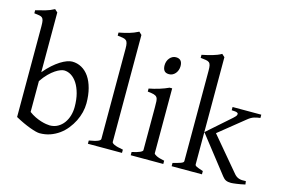

<svg xmlns="http://www.w3.org/2000/svg" viewBox="-98 -969 1746 1195"><g transform="rotate(15 775.0 -371.5)"><path d="M398.4 -199.2Q398.4 -248 388.2 -285.9Q377.9 -323.7 361.1 -349.6Q344.2 -375.5 322.3 -389.2Q300.3 -402.8 276.9 -402.8Q268.1 -402.8 253.7 -397.7Q239.3 -392.6 221.2 -380.6Q203.1 -368.7 182.6 -348.4Q162.1 -328.1 141.6 -297.9V-99.1Q161.1 -84.5 181.4 -74.7Q201.7 -64.9 220 -59.3Q238.3 -53.7 253.2 -51.3Q268.1 -48.8 276.9 -48.8Q306.6 -48.8 329.3 -61.8Q352.1 -74.7 367.4 -95.9Q382.8 -117.2 390.6 -144Q398.4 -170.9 398.4 -199.2ZM463.4 -240.2Q463.4 -211.9 456.1 -182.1Q448.7 -152.3 434.6 -124Q420.4 -95.7 400.1 -70.3Q379.9 -44.9 353.8 -26.1Q327.6 -7.3 296.4 3.7Q265.1 14.6 229 14.6Q219.7 14.6 203.4 10.5Q187 6.3 165.8 -1.5Q144.5 -9.3 119.6 -20.8Q94.7 -32.2 68.4 -46.9V-632.8Q68.4 -655.3 65.9 -667.5Q63.5 -679.7 56.6 -685.8Q49.8 -691.9 37.4 -693.8Q24.9 -695.8 4.9 -698.2V-717.8Q37.1 -725.6 66.4 -733.6Q95.7 -741.7 123.5 -756.8Q126 -754.4 130.4 -750.2Q134.8 -746.1 137.9 -743.4Q141.1 -740.7 141.6 -740.2V-355Q166 -384.3 190.2 -405.8Q214.4 -427.2 236.6 -441.2Q258.8 -455.1 277.8 -461.9Q296.9 -468.8 311 -468.8Q344.2 -468.8 372.3 -453.1Q400.4 -437.5 420.7 -408Q440.9 -378.4 452.1 -335.9Q463.4 -293.5 463.4 -240.2Z M537.1 0V-21Q558.1 -24.4 572.3 -28.1Q586.4 -31.7 594.7 -35.4Q603 -39.1 606.7 -43Q610.4 -46.9 610.4 -50.8V-632.8Q610.4 -654.8 607.4 -667Q604.5 -679.2 596.7 -685.3Q588.9 -691.4 575.7 -693.6Q562.5 -695.8 542 -698.2V-717.8Q577.1 -724.6 606.4 -732.9Q635.7 -741.2 666 -756.8L683.6 -740.2V-50.8Q683.6 -43.5 700.2 -35.6Q716.8 -27.8 756.8 -21V0Z M969.2 -615.7Q969.2 -602.1 964.8 -589.8Q960.4 -577.6 952.9 -568.6Q945.3 -559.6 935.1 -554.2Q924.8 -548.8 912.6 -548.8Q890.6 -548.8 881.1 -561Q871.6 -573.2 871.6 -595.7Q871.6 -609.4 876 -621.6Q880.4 -633.8 888.2 -642.8Q896 -651.9 906 -657Q916 -662.1 927.7 -662.1Q969.2 -662.1 969.2 -615.7ZM813 0V-21Q846.2 -27.8 863.8 -35.9Q881.3 -43.9 881.3 -50.8V-327.1Q881.3 -352.1 880.4 -367.4Q879.4 -382.8 873 -391.4Q866.7 -399.9 852.8 -403.8Q838.9 -407.7 813 -410.2V-429.7Q828.1 -432.6 845 -436.8Q861.8 -440.9 878.4 -446Q895 -451.2 910.2 -457Q925.3 -462.9 938 -468.8H954.6V-50.8Q954.6 -44.9 970.9 -36.4Q987.3 -27.8 1022.9 -21V0Z M1076.7 0V-21Q1108.9 -29.3 1127 -35.6Q1145 -42 1145 -50.8V-632.8Q1145 -655.3 1142.3 -667.5Q1139.6 -679.7 1132.1 -685.8Q1124.5 -691.9 1111.1 -693.8Q1097.7 -695.8 1076.7 -698.2V-717.8Q1110.4 -724.6 1142.8 -733.6Q1175.3 -742.7 1200.2 -756.8L1218.3 -740.2V-257.3L1368.7 -390.1Q1384.8 -404.3 1388.2 -412.8Q1391.6 -421.4 1387 -425.8Q1382.3 -430.2 1371.3 -431.6Q1360.4 -433.1 1347.7 -433.1V-454.1H1532.7V-433.1Q1511.2 -430.7 1493.2 -425Q1475.1 -419.4 1454.6 -402.8L1290 -270L1471.7 -54.2Q1478.5 -46.4 1485.8 -41.3Q1493.2 -36.1 1502 -33.2Q1510.7 -30.3 1521.7 -29.5Q1532.7 -28.8 1546.9 -29.8L1549.8 -8.8Q1535.6 -5.4 1521.7 -2.9Q1507.8 -0.5 1495.8 1.2Q1483.9 2.9 1474.4 3.9Q1464.8 4.9 1460 4.9Q1439.5 4.9 1427 -1Q1414.6 -6.8 1403.8 -21L1219.7 -256.3L1218.3 -256.8V-50.8Q1218.3 -46.9 1220 -43.9Q1221.7 -41 1227.1 -37.8Q1232.4 -34.7 1243.2 -30.8Q1253.9 -26.9 1272 -21V0Z"/></g></svg>

Font: Akkhara
Style: Regular
Weight: 400
Designer: J. Victor Gaultney
Version: Version 1.00 June 13, 2006, initial release